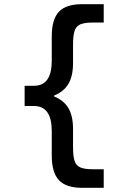

<svg xmlns="http://www.w3.org/2000/svg" viewBox="-20 -790 640 920"><path d="M373 110Q297 110 262.5 73.5Q228 37 228 -45V-162Q228 -282 143 -282H98V-379H143Q228 -379 228 -499V-615Q228 -698 262.5 -734Q297 -770 373 -770H477V-682H425Q386 -682 365.5 -673.5Q345 -665 337.5 -642.5Q330 -620 330 -577V-488Q330 -426 308 -388.5Q286 -351 239 -332V-328Q286 -309 308 -271.5Q330 -234 330 -172V-84Q330 -41 337.5 -18.5Q345 4 365.5 12.5Q386 21 425 21H477V110Z"/></svg>

Font: M PLUS Code Latin 60 Medium
Style: Regular
Weight: 500
Width: 7
Monospace: yes
Designer: Coji Morishita
Foundry: UNDERFOREST DESIGN
Version: Version 1.005; ttfautohint (v1.8.3)